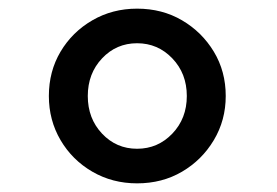

<svg xmlns="http://www.w3.org/2000/svg" viewBox="-20 -731 640 444"><path d="M297 -307Q240 -307 193.5 -334Q147 -361 120 -407Q93 -453 93 -509Q93 -566 120 -611.5Q147 -657 193.5 -684Q240 -711 297 -711Q355 -711 401 -684Q447 -657 474.5 -611.5Q502 -566 502 -509Q502 -453 474.5 -407Q447 -361 401 -334Q355 -307 297 -307ZM297 -387Q345 -387 378.5 -422Q412 -457 412 -509Q412 -561 378.5 -596Q345 -631 297 -631Q249 -631 216 -596Q183 -561 183 -509Q183 -457 216 -422Q249 -387 297 -387Z"/></svg>

Font: Red Hat Mono Medium
Style: Regular
Weight: 500
Monospace: yes
Designer: Pentagram, MCKL
Foundry: Pentagram, MCKL
Version: Version 1.023; ttfautohint (v1.8.3)